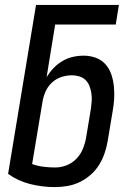

<svg xmlns="http://www.w3.org/2000/svg" viewBox="-20 -755 540 783"><path d="M204 8Q152 8 102.5 -4.5Q53 -17 13 -46L127 -735H465L452 -655H205L170 -440Q182 -460 198 -477Q214 -494 234.5 -506Q255 -518 277 -523Q299 -528 321 -528Q347 -528 370.5 -519.5Q394 -511 410 -493Q426 -475 434 -451.5Q442 -428 444.5 -402.5Q447 -377 445.5 -351Q444 -325 439 -299L419 -179Q415 -155 406.5 -130Q398 -105 384 -82.5Q370 -60 349.5 -42Q329 -24 305 -12.5Q281 -1 255 3.5Q229 8 204 8ZM205 -72Q228 -72 250.5 -80.5Q273 -89 290.5 -106.5Q308 -124 317.5 -147Q327 -170 331 -193L351 -313Q353 -328 354 -344Q355 -360 352.5 -375.5Q350 -391 344.5 -405Q339 -419 328.5 -429Q318 -439 303.5 -443.5Q289 -448 273 -448Q251 -448 229 -440.5Q207 -433 190.5 -417Q174 -401 165 -380Q156 -359 153 -338L111 -86Q133 -78 157 -75Q181 -72 205 -72Z"/></svg>

Font: Iosevka SS18 Medium
Style: Italic
Weight: 500
Italic angle: -9°
Monospace: yes
Designer: Belleve Invis
Foundry: Belleve Invis
Version: Version 25.1.1; ttfautohint (v1.8.4)